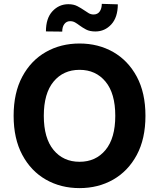

<svg xmlns="http://www.w3.org/2000/svg" viewBox="-20 -962 822 992"><path d="M731.5 -363.6Q731.5 -244.7 686.6 -161.2Q641.7 -77.8 564.6 -33.9Q487.6 9.9 391 9.9Q294 9.9 217 -34.1Q139.9 -78.1 95.2 -161.8Q50.4 -245.4 50.4 -363.6Q50.4 -482.6 95.2 -566.1Q139.9 -649.5 217 -693.4Q294 -737.2 391 -737.2Q487.6 -737.2 564.6 -693.4Q641.7 -649.5 686.6 -566.1Q731.5 -482.6 731.5 -363.6ZM575.6 -363.6Q575.6 -479.4 525.2 -540.3Q474.8 -601.2 391 -601.2Q307.2 -601.2 256.7 -540.3Q206.3 -479.4 206.3 -363.6Q206.3 -248.2 256.7 -187.1Q307.2 -126.1 391 -126.1Q474.8 -126.1 525.2 -187.1Q575.6 -248.2 575.6 -363.6ZM301.5 -798.7 217.3 -799.7Q217.3 -867.5 250.9 -903.8Q284.4 -940 332.7 -940.3Q360.4 -940.3 379.6 -930.2Q398.8 -920.1 414.8 -909.1Q427.2 -900.2 438.7 -893.6Q450.3 -887.1 463.8 -887.1Q484.4 -887.4 495 -902.5Q505.7 -917.6 506 -942.1L588.8 -939.6Q588.4 -872.2 555 -835.9Q521.7 -799.7 473.4 -799.4Q443.5 -799.4 424.7 -809.5Q405.9 -819.6 391 -830.6Q379.3 -839.5 367.9 -846.1Q356.5 -852.6 342.3 -852.6Q323.9 -852.6 312.7 -838.1Q301.5 -823.5 301.5 -798.7Z"/></svg>

Font: Inter UI
Style: Bold
Weight: 700
Designer: Rasmus Andersson
Foundry: rsms
Version: 3.2;8d6f07862